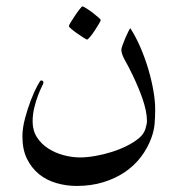

<svg xmlns="http://www.w3.org/2000/svg" viewBox="-20 -411 571 615"><path d="M477.1 -61Q477.1 -35.2 475.1 -13.4Q473.1 8.3 464.8 30.8Q453.1 63 431.9 91.1Q410.6 119.1 380.4 139.9Q350.1 160.6 311 172.6Q272 184.6 225.1 184.6Q192.4 184.6 160.9 175.5Q129.4 166.5 105.2 147Q81.1 127.4 66.4 97.7Q51.8 67.9 51.8 25.9Q51.8 -0.5 60.1 -31.7Q68.4 -63 78.9 -90.1Q89.4 -117.2 99.1 -135.3Q108.9 -153.3 110.8 -153.3Q114.3 -153.3 116.7 -152.1Q119.1 -150.9 119.1 -145.5Q119.1 -144 113.8 -133.3Q108.4 -122.6 101.8 -105.2Q95.2 -87.9 89.8 -66.2Q84.5 -44.4 84.5 -21.5Q84.5 7.3 98.6 29.1Q112.8 50.8 135 64.9Q157.2 79.1 184.3 86.2Q211.4 93.3 236.3 93.3Q258.3 93.3 284.9 88.6Q311.5 84 337.2 75.9Q362.8 67.9 386 56.4Q409.2 44.9 424.8 31.7Q440.4 19 445.6 2.4Q450.7 -14.2 450.7 -23.4Q450.7 -39.6 446.8 -57.9Q442.9 -76.2 436.3 -95.2Q429.7 -114.3 421.6 -133.3Q413.6 -152.3 405.3 -169.4Q392.6 -196.3 380.6 -217.3Q368.7 -238.3 368.7 -251.5Q368.7 -255.9 372.6 -266.6Q376.5 -277.3 381.3 -288.8Q386.2 -300.3 390.9 -309.6Q395.5 -318.8 397.5 -320.8Q415.5 -292.5 430.2 -258.3Q444.8 -224.1 455.1 -189.5Q465.3 -154.8 471.2 -121.3Q477.1 -87.9 477.1 -61ZM302.7 -347.2Q302.7 -344.7 296.9 -334.7Q291 -324.7 283.7 -313.5Q276.4 -302.2 268.8 -293.2Q261.2 -284.2 258.8 -284.2Q257.3 -284.2 248 -290Q238.8 -295.9 228.3 -303.2Q217.8 -310.5 209.2 -317.6Q200.7 -324.7 200.7 -327.6Q200.7 -330.1 206.8 -340.1Q212.9 -350.1 220.5 -361.3Q228 -372.6 235.1 -381.6Q242.2 -390.6 244.1 -390.6Q246.6 -390.6 256.3 -384.5Q266.1 -378.4 276.4 -370.6Q286.6 -362.8 294.7 -355.7Q302.7 -348.6 302.7 -347.2Z"/></svg>

Font: Accordance
Style: Italic
Weight: 400
Italic angle: -11°
Version: Version 1.2 (build January 31, 2020) Miklal Software Solutio